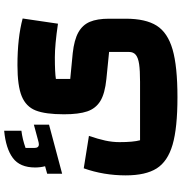

<svg xmlns="http://www.w3.org/2000/svg" viewBox="5 -589 874 924"><g transform="rotate(-90 442.0 -127.0)"><path d="M60 0ZM94 -161 250 -136Q235 -92 227.5 -57.5Q220 -23 220 11Q220 77 229 110H510Q565 110 595.5 105.5Q626 101 640 89.5Q654 78 654 57V-39L524 -52Q454 -59 418 -81Q382 -103 368 -144Q354 -185 354 -256Q354 -346 372.5 -392.5Q391 -439 441 -459.5Q491 -480 590 -480Q722 -480 815 -455L790 -285Q689 -300 628 -300Q555 -300 524 -295V-226L648 -214Q712 -207 748 -187Q784 -167 799 -131.5Q814 -96 814 -39V41Q814 137 780.5 190Q747 243 666 266.5Q585 290 436 290Q288 290 207.5 266.5Q127 243 93.5 190Q60 137 60 41Q60 -65 94 -161ZM304 -401V-328L68 -265V-337L104 -347Q98 -370 98 -395Q98 -468 143.5 -502Q189 -536 275 -544V-461Q234 -456 192 -441V-399Q192 -377 209 -377Q216 -377 226 -380Z"/></g></svg>

Font: Changa Black
Style: Regular
Weight: 900
Designer: Eduardo Rodriguez Tunni
Foundry: Eduardo Rodriguez Tunni
Version: Version 2.001; ttfautohint (v1.5.10-5e6f)